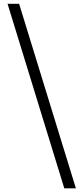

<svg xmlns="http://www.w3.org/2000/svg" viewBox="-20 -813 440 1011"><path d="M379.6 178.6H318.5L19.8 -792.9H80.7Z"/></svg>

Font: Noto Serif SC
Style: Regular
Weight: 200
Designer: Ryoko NISHIZUKA 西塚涼子 (kana & ideographs); Frank Grießhammer (Latin, Greek & Cyrillic); Wenlong ZHANG 张文龙 (bopomofo); San
Foundry: Adobe
Version: Version 2.001;hotconv 1.1.0;makeotfexe 2.6.0